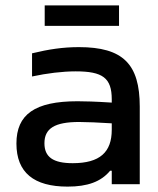

<svg xmlns="http://www.w3.org/2000/svg" viewBox="-20 -684 587 713"><path d="M273 -509C214 -509 161 -501 99 -486V-400C155 -412 212 -419 261 -419C361 -419 395 -395 395 -315V-303C334 -307 292 -308 268 -308C109 -308 41 -259 41 -151C41 -43 106 9 231 9C305 9 355 -9 389 -50H395V0H499V-288C499 -446 437 -509 273 -509ZM145 -152C145 -207 183 -231 274 -231C301 -231 348 -229 395 -226V-202C395 -119 351 -78 250 -78C177 -78 145 -101 145 -152ZM146 -588H422V-664H146Z"/></svg>

Font: LT Wave Alt Medium
Style: Regular
Weight: 500
Designer: Daniel Lyons
Version: Version 2.5 (Glyphs App)